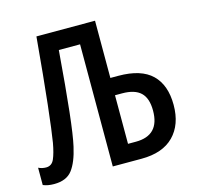

<svg xmlns="http://www.w3.org/2000/svg" viewBox="-105 -824 967 943"><g transform="rotate(-15 378.5 -352.5)"><path d="M57 9Q24 9 1 -1V-89Q19 -80 40 -80Q69 -80 81.5 -109Q94 -138 103 -188Q112 -241 127 -375.5Q142 -510 160 -714H458V-423H498Q614 -423 669 -369.5Q724 -316 724 -215Q724 -115 667.5 -57.5Q611 0 503 0H357V-621H249Q234 -432 221 -314Q208 -196 196 -144Q179 -68 149.5 -29.5Q120 9 57 9ZM458 -88H498Q619 -88 619 -214Q619 -277 588.5 -306Q558 -335 494 -335H458Z"/></g></svg>

Font: Avrile Sans Condensed Medium
Style: Regular
Weight: 500
Width: 3
Designer: Monotype Design Team
Foundry: Monotype Imaging Inc.
Version: Version 2.001;September 10, 2019;FontCreator 11.5.0.2425 64-